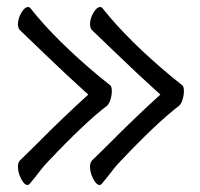

<svg xmlns="http://www.w3.org/2000/svg" viewBox="-20 -489 570 546"><path d="M436 -220Q373 -277 318 -330Q263 -383 243 -402Q236 -408 236 -420Q236 -436 245.5 -452.5Q255 -469 265 -469Q269 -469 272 -465Q344 -374 469 -270L499 -246Q503 -242 503 -230Q503 -218 499 -205.5Q495 -193 489 -188Q427 -141 323 -31Q308 -16 284 16L270 33Q267 37 263 37Q254 37 245 19.5Q236 2 236 -15Q236 -27 242 -33L289 -79Q361 -152 436 -220ZM231 -220Q168 -277 113 -330Q58 -383 38 -402Q31 -408 31 -420Q31 -436 40.5 -452.5Q50 -469 60 -469Q64 -469 67 -465Q139 -374 264 -270L294 -246Q298 -242 298 -230Q298 -218 294 -205.5Q290 -193 284 -188Q222 -141 118 -31Q103 -16 79 16L65 33Q62 37 58 37Q49 37 40 19.5Q31 2 31 -15Q31 -27 37 -33L84 -79Q156 -152 231 -220Z"/></svg>

Font: Fusion Kai T
Style: Regular
Weight: 400
Designer: Fontworks Inc.
Version: Version 24.134;May 13, 2024